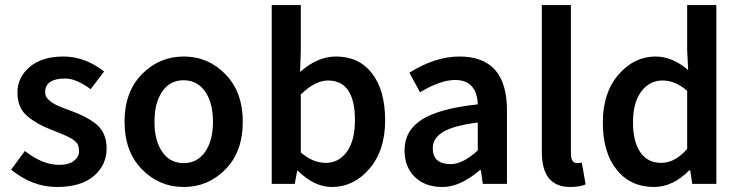

<svg xmlns="http://www.w3.org/2000/svg" viewBox="-20 -726 2921 758"><path d="M23.9 -56.2 78.1 -129.9Q148.9 -74.7 213.9 -75.2Q252 -75.2 272 -91.1Q292 -106.9 292 -127.9Q292 -148.9 284.4 -159.9Q276.9 -170.9 255.4 -182.6Q233.9 -194.3 179.4 -215.1Q125 -235.8 86.9 -268.3Q48.8 -300.8 48.8 -360.8Q48.8 -420.9 97.4 -461.9Q146 -502.9 230.5 -502.9Q314.9 -502.9 391.1 -443.8L337.9 -374Q280.8 -416 237.8 -416Q158.2 -416 158.2 -361.8Q158.2 -344.7 172.6 -331.3Q187 -317.9 210.9 -307.6Q234.9 -297.4 263.7 -287.1Q317.9 -267.6 354.5 -240.2Q400.9 -206.1 400.9 -140.1Q400.9 -74.2 350.3 -31Q299.8 12.2 203.9 12.2Q107.9 12.2 23.9 -56.2Z M620.6 -126.5Q651.4 -82 705.1 -82Q758.8 -82 789.8 -126.5Q820.8 -170.9 820.8 -245.6Q820.8 -320.3 789.8 -364.7Q758.8 -409.2 704.8 -409.2Q650.9 -409.2 620.4 -364.5Q589.8 -319.8 589.8 -245.4Q589.8 -170.9 620.6 -126.5ZM870.1 -57.4Q801.8 12.2 705.1 12.2Q608.4 12.2 540 -57.9Q471.7 -127.9 471.7 -245.6Q471.7 -363.3 540.3 -433.1Q608.9 -502.9 705.3 -502.9Q801.8 -502.9 870.1 -432.9Q938.5 -362.8 938.5 -244.9Q938.5 -127 870.1 -57.4Z M1381.3 -252Q1381.3 -407.7 1275.4 -408.2Q1223.6 -408.2 1167.5 -353V-124Q1215.3 -83 1266.4 -83Q1317.4 -83 1349.4 -127Q1381.3 -170.9 1381.3 -252ZM1290.5 12.2Q1220.7 12.2 1156.2 -51.8H1153.3L1143.6 0H1052.7V-706.1H1167.5V-523.9L1164.6 -441.9Q1233.4 -502.9 1306.6 -502.9Q1397.5 -502.9 1449 -436Q1500.5 -369.1 1500.5 -250.5Q1500.5 -131.8 1438.5 -59.8Q1376.5 12.2 1290.5 12.2Z M1759.3 -78.1Q1807.1 -78.1 1866.2 -131.8V-242.2Q1770 -230 1729.2 -205.1Q1688.5 -180.2 1688.5 -141.1Q1688.5 -78.1 1759.3 -78.1ZM1577.1 -131.8Q1577.1 -210.9 1646.2 -254.4Q1715.3 -297.9 1866.2 -314Q1862.3 -410.2 1776.4 -410.2Q1719.2 -410.2 1638.2 -361.8L1596.2 -439Q1698.2 -502.9 1793.9 -502.9Q1981.4 -502.9 1981.4 -291V0H1886.2L1878.4 -54.2H1874.5Q1796.4 12.2 1726.8 12.2Q1657.2 12.2 1617.2 -27.8Q1577.1 -67.9 1577.1 -131.8Z M2231 12.2Q2119.1 12.2 2119.1 -126V-706.1H2233.9V-120.1Q2233.9 -82 2258.8 -82Q2267.6 -82 2276.9 -84L2292 2Q2269 12.2 2231 12.2Z M2692.9 -138.2V-367.2Q2647 -408.2 2595.5 -408.2Q2543.9 -408.2 2511.5 -364.5Q2479 -320.8 2479 -243.9Q2479 -167 2507.8 -125Q2536.6 -83 2590.8 -83Q2645 -83 2692.9 -138.2ZM2562 12.2Q2469.2 12.2 2414.6 -55.9Q2359.9 -124 2359.9 -242.2Q2359.9 -360.4 2421.9 -431.6Q2483.9 -502.9 2567.9 -502.9Q2634.8 -502.9 2696.8 -449.2L2692.9 -527.8V-706.1H2808.1V0H2712.9L2705.1 -53.2H2700.7Q2636.2 12.2 2562 12.2Z"/></svg>

Font: SourceSansPro-Semibold
Style: Regular
Weight: 600
Designer: Paul D. Hunt
Foundry: Adobe Systems Incorporated
Version: Version 2.020;PS 2.0;hotconv 1.0.86;makeotf.lib2.5.63406